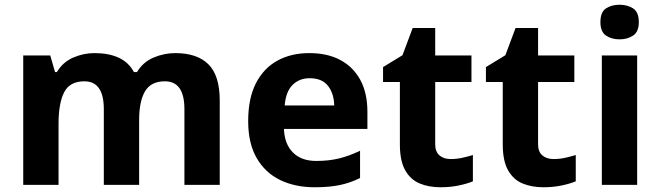

<svg xmlns="http://www.w3.org/2000/svg" viewBox="-20 -780 2786 810"><path d="M719 -556Q812 -556 859.5 -508.5Q907 -461 907 -356V0H758V-319.4Q758 -437 675.8 -437Q617 -437 592 -395Q567 -353 567 -273.5V0H418V-319.4Q418 -437 336 -437Q274.3 -437 250.6 -390.7Q227 -344.4 227 -257.4V0H78V-546H192L212.2 -476H220Q245 -518 288.5 -537Q332 -556 378.7 -556Q439 -556 481 -536.5Q523 -517 545 -476H558Q583 -518 627.5 -537Q672 -556 719 -556Z M1285 -556Q1361 -556 1415.5 -527Q1470 -498 1500 -443Q1530 -388 1530 -308V-236H1178Q1180 -173 1215.5 -137Q1251 -101 1314 -101Q1367 -101 1410 -111.5Q1453 -122 1499 -144V-29Q1459 -9 1414.5 0.5Q1370 10 1307 10Q1225 10 1162 -20.5Q1099 -51 1063 -113Q1027 -175 1027 -269Q1027 -365 1059.5 -428.5Q1092 -492 1150 -524Q1208 -556 1285 -556ZM1286 -450Q1243 -450 1214.5 -422Q1186 -394 1181 -335H1390Q1389 -385 1364 -417.5Q1339 -450 1286 -450Z M1881 -109Q1906 -109 1929 -114Q1952 -119 1975 -126V-15Q1951 -5 1915.5 2.5Q1880 10 1838 10Q1789 10 1750.5 -6Q1712 -22 1689.5 -61.5Q1667 -101 1667 -171V-434H1596V-497L1678 -547L1721 -662H1816V-546H1969V-434H1816V-171Q1816 -140 1834 -124.5Q1852 -109 1881 -109Z M2315 -109Q2340 -109 2363 -114Q2386 -119 2409 -126V-15Q2385 -5 2349.5 2.5Q2314 10 2272 10Q2223 10 2184.5 -6Q2146 -22 2123.5 -61.5Q2101 -101 2101 -171V-434H2030V-497L2112 -547L2155 -662H2250V-546H2403V-434H2250V-171Q2250 -140 2268 -124.5Q2286 -109 2315 -109Z M2668 -546V0H2519V-546ZM2594 -760Q2627 -760 2651 -744.5Q2675 -729 2675 -686.8Q2675 -646 2651 -630Q2627 -614 2594 -614Q2559.7 -614 2536.4 -630Q2513 -646 2513 -686.8Q2513 -729 2536.4 -744.5Q2559.7 -760 2594 -760Z"/></svg>

Font: Noto Sans Javanese
Style: Regular
Weight: 400
Designer: Monotype Design Team
Foundry: Monotype Imaging Inc.
Version: Version 2.004